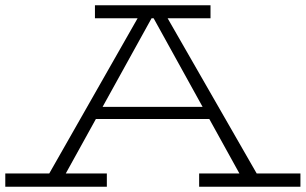

<svg xmlns="http://www.w3.org/2000/svg" viewBox="-25 -706 1156 726"><path d="M143 -18 509 -661H595L964 -18H898L547 -653H557L206 -18ZM-5 0V-50H379V0ZM311 -256 335 -302H768L790 -256ZM728 0V-50H1111V0ZM334 -637V-686H771V-637Z"/></svg>

Font: BioRhyme SemiExpanded Light
Style: Regular
Weight: 300
Width: 6
Designer: Aoife Mooney
Foundry: Aoife Mooney Type
Version: Version 1.600;gftools[0.9.33]